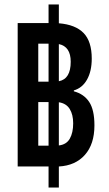

<svg xmlns="http://www.w3.org/2000/svg" viewBox="-20 -780 485 858"><path d="M59 -36V-677H197V-760H243V-676Q317 -670 353.5 -632.5Q390 -595 390 -518Q390 -462 369 -424.5Q348 -387 310 -376V-372Q355 -360 378.5 -324.5Q402 -289 402 -220Q402 -136 359.5 -88Q317 -40 243 -36V58H197V-36ZM151 -415H197V-585H151ZM296 -504Q296 -572 243 -583V-417Q296 -427 296 -504ZM151 -129H197V-324H151ZM307 -229Q307 -268 291.5 -293Q276 -318 243 -323V-130Q277 -134 292 -160.5Q307 -187 307 -229Z"/></svg>

Font: Noto Sans Thai Looped ExtraCondensed SemiBold
Style: Regular
Weight: 600
Width: 2
Designer: Sasikarn Vongin, Ben Mitchell
Foundry: The Fontpad Ltd
Version: Version 1.001; ttfautohint (v1.8.4.7-5d5b)